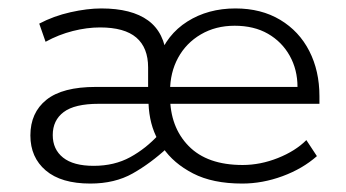

<svg xmlns="http://www.w3.org/2000/svg" viewBox="-20 -425 819 455"><path d="M194 10Q125 10 88.5 -21Q52 -52 52 -104Q52 -158 90 -188.5Q128 -219 207 -219H348L331 -201V-265Q331 -312 303 -336Q275 -360 217 -360Q186 -360 152.5 -351.5Q119 -343 88 -326L73 -369Q107 -387 147 -396Q187 -405 220 -405Q292 -405 331 -376.5Q370 -348 375 -288L355 -286Q375 -343 424 -374Q473 -405 538 -405Q599 -405 644 -378Q689 -351 713 -304Q737 -257 737 -197V-179H365V-219H685Q685 -260 666.5 -293Q648 -326 615 -345Q582 -364 536 -364Q491 -364 456 -343.5Q421 -323 402 -288Q383 -253 383 -209V-197Q383 -124 427 -79Q471 -34 555 -34Q597 -34 638.5 -50.5Q680 -67 706 -93L731 -55Q697 -25 649.5 -7.5Q602 10 554 10Q484 10 437.5 -14Q391 -38 366 -75H377Q337 -38 294.5 -14Q252 10 194 10ZM202 -32Q251 -32 288.5 -52.5Q326 -73 356 -106L355 -92Q344 -112 338.5 -133.5Q333 -155 332 -179H214Q157 -179 131 -159.5Q105 -140 105 -105Q105 -71 129.5 -51.5Q154 -32 202 -32Z"/></svg>

Font: Rokkitt Light
Style: Regular
Weight: 300
Version: Version 3.103